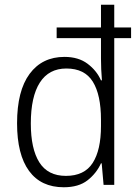

<svg xmlns="http://www.w3.org/2000/svg" viewBox="-20 -780 584 810"><path d="M249 10Q153 10 102.5 -59Q52 -128 52 -260Q52 -397 105 -468.5Q158 -540 252 -540Q311 -540 349.5 -511Q388 -482 406 -441H410Q406 -489 406 -533V-619H219V-664H406V-760H462V-664H533V-619H462V0H417L409 -91H406Q387 -49 349.5 -19.5Q312 10 249 10ZM258 -38Q336 -38 371 -92.5Q406 -147 406 -248V-275Q406 -380 371.5 -435.5Q337 -491 260 -491Q186 -491 148 -431.5Q110 -372 110 -259Q110 -152 146 -95Q182 -38 258 -38Z"/></svg>

Font: Noto Sans Gurmukhi SemiCondensed Light
Style: Regular
Weight: 300
Width: 4
Designer: Jelle Bosma - Monotype Design Team
Foundry: Monotype Imaging Inc.
Version: Version 2.004; ttfautohint (v1.8.4.7-5d5b)